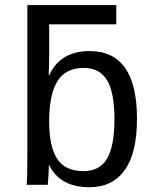

<svg xmlns="http://www.w3.org/2000/svg" viewBox="-20 -745 640 774"><path d="M532.2 -266.6Q532.2 -127.9 482.7 -59.1Q433.1 9.8 340.8 9.8Q221.7 9.8 177.7 -80.1H176.8Q176.8 -56.6 175 -31.2Q173.3 -5.9 172.4 0H87.4Q90.3 -26.4 90.3 -108.9V-724.6H448.7V-647H178.2V-518.1Q178.2 -486.3 176.3 -441.4H178.2Q222.7 -539.1 341.3 -539.1Q532.2 -539.1 532.2 -266.6ZM441.4 -263.7Q441.4 -372.1 411.6 -421.6Q381.8 -471.2 317.4 -471.2Q244.6 -471.2 211.4 -417.5Q178.2 -363.8 178.2 -255.9Q178.2 -153.3 210.7 -104.2Q243.2 -55.2 316.4 -55.2Q382.3 -55.2 411.9 -106.2Q441.4 -157.2 441.4 -263.7Z"/></svg>

Font: Cousine
Style: Regular
Weight: 400
Monospace: yes
Designer: Steve Matteson
Foundry: Monotype Imaging Inc.
Version: Version 1.21